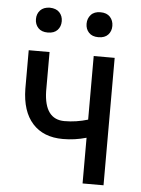

<svg xmlns="http://www.w3.org/2000/svg" viewBox="-52 -752 582 793"><g transform="rotate(5 239.5 -355.5)"><path d="M407.2 0H320.3V-189.5Q272.9 -175.8 223.1 -175.8Q142.1 -175.8 97.2 -225.6Q52.2 -275.4 50.8 -368.7V-528.8H137.2V-366.2Q140.1 -250 223.1 -250Q272 -250 320.3 -264.6V-528.3H407.2ZM332.5 -710.9Q358.9 -710.9 372.6 -695.8Q386.2 -680.7 386.2 -658.7Q386.2 -636.7 372.6 -622.1Q358.9 -607.4 332.5 -607.4Q306.6 -607.4 293 -622.1Q279.3 -636.7 279.3 -658.7Q279.3 -680.7 293 -695.8Q306.6 -710.9 332.5 -710.9ZM122.6 -711.4Q148.9 -710.9 162.6 -696.3Q176.3 -681.6 176.3 -659.7Q176.3 -637.7 162.6 -623Q148.9 -608.4 122.6 -608.4Q96.7 -608.4 83 -623Q69.3 -637.7 69.3 -659.7Q69.3 -681.6 83 -696.3Q96.7 -710.9 122.6 -711.4Z"/></g></svg>

Font: RobotoCondensed-Regular
Style: Regular
Weight: 400
Designer: Google
Version: Version 2.001201; 2014